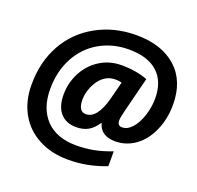

<svg xmlns="http://www.w3.org/2000/svg" viewBox="-137 -862 1131 1100"><g transform="rotate(20 428.0 -311.5)"><path d="M385.7 90.8Q284.2 90.8 205.8 48.8Q127.4 6.8 85.9 -68.6Q44.4 -144 44.4 -239.7Q44.4 -241.7 44.4 -244.1Q44.4 -380.9 103.5 -487.3Q162.6 -593.8 271 -653.8Q379.4 -713.9 513.7 -713.9Q668.5 -713.9 757.1 -634Q845.7 -554.2 845.7 -410.2Q845.7 -325.2 814.2 -252.9Q782.7 -180.7 727.5 -140.4Q672.4 -100.1 603.5 -100.1Q560.5 -100.1 533 -118.9Q505.4 -137.7 497.6 -171.9H494.6Q470.2 -134.3 439.7 -117.2Q409.2 -100.1 367.7 -100.1Q305.2 -100.1 270.8 -139.2Q236.3 -178.2 236.3 -250.7Q236.3 -323.2 269 -386Q301.8 -448.7 360.4 -485.8Q418.9 -522.9 491.7 -522.9Q582.5 -522.9 651.4 -496.1L599.6 -291Q586.4 -239.3 586.4 -222.2Q586.4 -189 614.7 -189Q647 -189 675 -220Q703.1 -251 720.2 -303.7Q737.3 -356.4 737.3 -408.2Q737.3 -512.2 677 -567.1Q616.7 -622.1 501.5 -622.1Q401.9 -622.1 322 -575.9Q242.2 -529.8 197.8 -446Q153.3 -362.3 153.3 -254.9Q153.3 -136.7 218.8 -68.8Q284.2 -2 402.3 -2Q458 -2 509 -11.7Q560.1 -21.5 617.7 -43.9V46.9Q505.4 90.8 390.6 90.8Q388.2 90.8 385.7 90.8ZM485.4 -434.1Q445.3 -434.1 414.6 -409.2Q383.8 -384.3 365.7 -342Q347.7 -299.8 347.7 -262.2Q347.7 -189 393.6 -189Q462.4 -189 497.6 -320.8L525.4 -429.2Q508.8 -434.1 485.4 -434.1Z"/></g></svg>

Font: Open Sans Hebrew
Style: Bold Italic
Weight: 700
Italic angle: -12°
Foundry: Ascender Corporation, Yanek Iontef
Version: Version 2.001;PS 002.001;hotconv 1.0.70;makeotf.lib2.5.58329